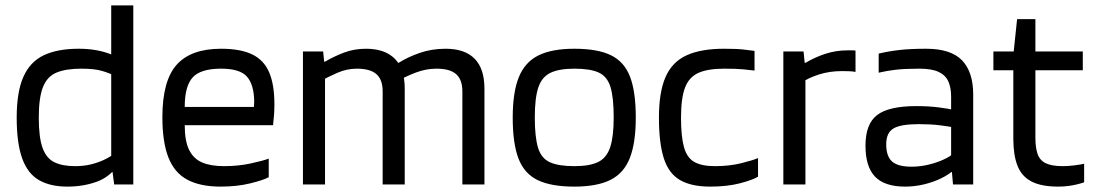

<svg xmlns="http://www.w3.org/2000/svg" viewBox="-20 -685 4061 713"><path d="M475 -665V0H404L398 -46H393V-665ZM410 -118 421 -76Q389 -28 339 -10Q289 8 230 8Q167 8 125 -16Q83 -40 62.5 -96.5Q42 -153 42 -248Q42 -344 67 -400Q92 -456 143 -480Q194 -504 272 -504Q308 -504 338 -498.5Q368 -493 391.5 -483.5Q415 -474 429 -461L409 -402Q388 -413 359.5 -421.5Q331 -430 282 -430Q225 -430 190 -415.5Q155 -401 139.5 -361.5Q124 -322 124 -248Q124 -175 138 -136Q152 -97 182 -82.5Q212 -68 259 -68Q292 -68 319.5 -75Q347 -82 369.5 -93Q392 -104 410 -118Z M801 -430Q725 -430 695.5 -397.5Q666 -365 666 -288H923Q923 -292 923.5 -297.5Q924 -303 924 -309Q923 -371 897 -400.5Q871 -430 801 -430ZM978 -27Q958 -16 909 -4Q860 8 799 8Q724 8 676 -17.5Q628 -43 605.5 -100Q583 -157 583 -250Q583 -385 636 -444.5Q689 -504 801 -504Q873 -504 916.5 -483Q960 -462 979.5 -416.5Q999 -371 999 -298Q999 -274 997.5 -256.5Q996 -239 994 -220H666Q666 -161 682.5 -128Q699 -95 731 -81.5Q763 -68 812 -68Q865 -68 911 -78Q957 -88 978 -96Z M1105 0V-494H1180L1187 -424V0ZM1169 -383V-456H1187Q1219 -475 1257 -489.5Q1295 -504 1339 -504Q1409 -504 1446 -467Q1483 -430 1483 -356V0H1401V-346Q1401 -389 1378 -409.5Q1355 -430 1305 -430Q1268 -430 1232.5 -414.5Q1197 -399 1169 -383ZM1457 -384V-452H1461Q1494 -473 1538.5 -488.5Q1583 -504 1635 -504Q1706 -504 1742.5 -467Q1779 -430 1779 -356V0H1697V-346Q1697 -389 1674 -409.5Q1651 -430 1601 -430Q1562 -430 1524 -415.5Q1486 -401 1457 -384Z M2113 8Q2027 8 1977 -16Q1927 -40 1905.5 -96Q1884 -152 1884 -248Q1884 -342 1906.5 -398Q1929 -454 1979 -479Q2029 -504 2113 -504Q2199 -504 2248.5 -480Q2298 -456 2319.5 -400.5Q2341 -345 2341 -248Q2341 -155 2319 -98.5Q2297 -42 2247 -17Q2197 8 2113 8ZM2113 -68Q2170 -68 2201.5 -83.5Q2233 -99 2246 -138.5Q2259 -178 2259 -249Q2259 -323 2247 -362Q2235 -401 2203.5 -415.5Q2172 -430 2113 -430Q2056 -430 2024 -414.5Q1992 -399 1979 -360Q1966 -321 1966 -249Q1966 -176 1978 -136.5Q1990 -97 2022 -82.5Q2054 -68 2113 -68Z M2795 -29Q2776 -17 2728.5 -4.5Q2681 8 2617 8Q2547 8 2505 -16.5Q2463 -41 2445 -97.5Q2427 -154 2427 -248Q2427 -343 2451.5 -399Q2476 -455 2529.5 -479.5Q2583 -504 2669 -504Q2717 -504 2741.5 -501Q2766 -498 2782 -496V-423Q2764 -425 2740 -427.5Q2716 -430 2669 -430Q2609 -430 2574 -414.5Q2539 -399 2524 -360Q2509 -321 2509 -248Q2509 -178 2520 -138.5Q2531 -99 2558.5 -83.5Q2586 -68 2635 -68Q2689 -68 2733 -79Q2777 -90 2795 -98Z M2889 0V-494H2964L2971 -424V0ZM2953 -376V-452H2972Q3005 -472 3044.5 -485Q3084 -498 3127 -498Q3138 -498 3145.5 -498Q3153 -498 3157 -497V-418Q3147 -420 3133.5 -420.5Q3120 -421 3107 -421Q3061 -421 3021.5 -408.5Q2982 -396 2953 -376Z M3194 -144Q3194 -225 3237.5 -258Q3281 -291 3383 -291Q3430 -291 3467.5 -286Q3505 -281 3526 -276V-211Q3501 -216 3468.5 -220Q3436 -224 3392 -224Q3325 -224 3298 -208Q3271 -192 3271 -149Q3271 -105 3292.5 -85.5Q3314 -66 3365 -66Q3397 -66 3428 -73.5Q3459 -81 3484 -92.5Q3509 -104 3522 -116V-54Q3504 -37 3475.5 -23Q3447 -9 3412 -0.5Q3377 8 3341 8Q3265 8 3229.5 -29Q3194 -66 3194 -144ZM3519 0 3515 -46H3512V-327Q3512 -360 3501.5 -383Q3491 -406 3465.5 -418Q3440 -430 3394 -430Q3340 -430 3306 -426Q3272 -422 3243 -415V-486Q3281 -495 3321.5 -499.5Q3362 -504 3419 -504Q3511 -504 3552.5 -461Q3594 -418 3594 -334V0Z M4006 -8Q3998 -5 3982.5 -1Q3967 3 3948.5 5.5Q3930 8 3910 8Q3847 8 3810.5 -11Q3774 -30 3758.5 -69.5Q3743 -109 3743 -170V-480L3757 -614H3825V-173Q3825 -137 3833 -113.5Q3841 -90 3863 -79Q3885 -68 3927 -68Q3947 -68 3970.5 -71Q3994 -74 4006 -77ZM3669 -424V-494H4001V-424Z"/></svg>

Font: Blinker
Style: Regular
Weight: 400
Designer: Juergen Huber
Foundry: supertype
Version: 1.017